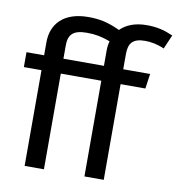

<svg xmlns="http://www.w3.org/2000/svg" viewBox="-83 -826 836 901"><g transform="rotate(10 335.0 -375.0)"><path d="M379 -527H186V-590C186 -641 207 -666 274 -666C314 -666 345 -660 385 -645C381 -631 379 -615 379 -599ZM549 -676C576 -676 607 -671 641 -656L670 -723C628 -741 594 -750 544 -750C489 -750 447 -733 419 -705C363 -731 323 -740 268 -740C151 -740 94 -677 94 -589V-527H10V-456H94V0H186V-456H379V0H471V-456H589L599 -527H471V-600C471 -651 491 -676 549 -676Z"/></g></svg>

Font: Fira Math
Style: Regular
Weight: 400
Designer: Xiangdong Zeng
Foundry: Xiangdong Zeng
Version: Version 0.3.4